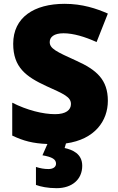

<svg xmlns="http://www.w3.org/2000/svg" viewBox="-20 -744 617 1004"><path d="M410 123C410 59 358 39 318 30L325 6C477 -15 544 -113 544 -217C544 -328 484 -379 380 -426C274 -474 240 -490 240 -524C240 -550 262 -570 312 -570C363 -570 424 -552 485 -524L544 -673C485 -699 411 -724 318 -724C158 -724 49 -653 49 -515C49 -392 116 -343 222 -294C315 -252 351 -237 351 -200C351 -169 325 -147 268 -147C204 -147 121 -168 44 -207V-35C103 -7 152 6 228 9L202 68C253 77 273 89 273 112C273 129 258 140 233 140C211 140 190 136 168 129V223C192 232 230 240 276 240C357 240 410 194 410 123Z"/></svg>

Font: Noto Sans Thai Looped Black
Style: Regular
Weight: 900
Designer: Sasikarn Vongin, Ben Mitchell
Foundry: The Fontpad Ltd
Version: Version 1.001